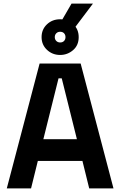

<svg xmlns="http://www.w3.org/2000/svg" viewBox="-20 -1056 674 1076"><path d="M18 0 202 -700H432L616 0H480L442 -154H192L154 0ZM223 -276H411L326 -617H308ZM301 -898 381 -1036H501L397 -898ZM317 -748Q274 -748 243.5 -776.5Q213 -805 213 -848Q213 -891 243 -919.5Q273 -948 317 -948Q361 -948 391 -920Q421 -892 421 -848Q421 -802 389.5 -775Q358 -748 317 -748ZM317 -818Q331 -818 339 -826.5Q347 -835 347 -848Q347 -861 339 -869.5Q331 -878 317 -878Q304 -878 295.5 -869.5Q287 -861 287 -848Q287 -835 295.5 -826.5Q304 -818 317 -818Z"/></svg>

Font: Space Grotesk
Style: Bold
Weight: 700
Designer: Florian Karsten
Foundry: Florian Karsten
Version: Version 2.000